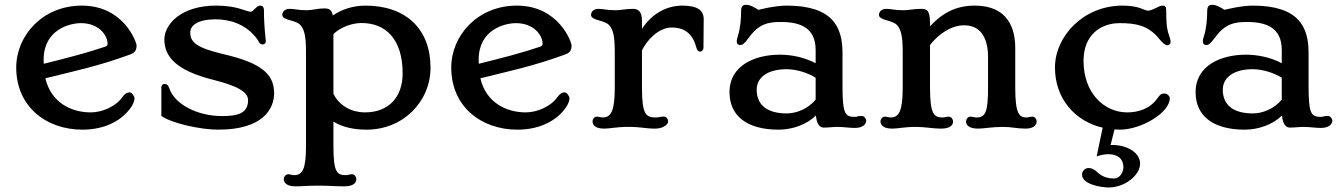

<svg xmlns="http://www.w3.org/2000/svg" viewBox="-20 -538 5677 814"><path d="M48.8 -251.5C48.8 -86.4 175.3 11.7 329.6 11.7C412.6 11.7 486.8 -18.1 531.2 -77.1C547.9 -99.1 550.3 -115.2 550.3 -121.6C550.3 -129.9 538.6 -146.5 529.8 -146.5C519.5 -146.5 508.8 -140.6 499 -126.5C471.2 -86.4 413.1 -61.5 364.7 -61.5C281.2 -61.5 195.8 -104 172.4 -206.1C287.1 -234.9 396 -256.8 534.7 -308.1C556.6 -316.4 559.1 -332.5 559.1 -345.2C559.1 -357.4 506.3 -514.2 326.7 -514.2C161.1 -514.2 48.8 -387.7 48.8 -251.5ZM165.5 -267.6C165 -273.4 165 -278.8 165 -284.7C165 -413.6 276.9 -439.9 323.2 -439.9C399.4 -439.9 436 -388.2 436 -352.5C436 -347.7 434.6 -343.3 426.3 -340.3C356 -315.9 260.3 -291 165.5 -267.6Z M664.1 -46.4C706.5 -16.1 827.6 11.7 905.3 11.7C1096.2 11.7 1142.1 -77.6 1142.1 -142.6C1142.1 -227.5 1083 -272 926.8 -308.6C813 -335.4 786.6 -358.9 786.6 -400.4C786.6 -431.6 820.8 -456.1 893.6 -456.1C949.2 -456.1 1022.9 -439 1071.8 -370.1C1079.6 -354.5 1084.5 -349.6 1093.3 -349.6C1099.1 -349.6 1106.9 -353 1106.9 -363.3C1106.9 -373 1099.1 -418.5 1099.1 -493.2C1099.1 -507.8 1092.8 -514.2 1083 -514.2C1066.4 -514.2 1054.7 -488.3 1043 -488.3C1022.5 -488.3 989.7 -514.2 896 -514.2C747.1 -514.2 676.8 -434.6 676.8 -370.6C676.8 -300.3 723.6 -239.7 883.8 -199.7C993.7 -172.4 1031.7 -145.5 1031.7 -113.3C1031.7 -57.6 988.3 -45.9 921.9 -45.9C814 -45.9 720.2 -97.7 698.2 -162.6C693.4 -176.8 688 -182.1 677.2 -182.1C670.4 -182.1 664.1 -175.8 664.1 -168.5Z M1277.3 82.5C1277.3 178.7 1262.7 204.6 1226.1 204.6C1219.2 204.6 1210 200.7 1202.1 200.7C1191.4 200.7 1183.1 211.4 1183.1 221.7C1183.1 232.9 1191.4 252 1232.4 252C1260.7 252 1282.2 249 1334 249C1370.1 249 1404.3 252 1439.5 252C1481 252 1490.7 234.9 1490.7 221.7C1490.7 211.4 1483.4 200.7 1472.2 200.7C1461.4 200.7 1455.1 204.6 1448.2 204.6C1408.7 204.6 1393.6 193.8 1393.6 82.5V-22.5C1429.2 -0.5 1475.1 11.7 1534.2 11.7C1689 11.7 1805.2 -106.9 1805.2 -251.5C1805.2 -415 1700.7 -514.2 1529.3 -514.2C1477.1 -514.2 1428.7 -498 1391.1 -472.7C1385.3 -499.5 1372.1 -502.4 1354.5 -502.4C1326.2 -502.4 1304.2 -494.6 1280.3 -494.6C1246.1 -494.6 1227.1 -500.5 1208.5 -500.5C1183.1 -500.5 1176.8 -483.9 1176.8 -475.1C1176.8 -449.2 1236.3 -455.6 1256.3 -428.7C1270.5 -410.2 1277.3 -383.8 1277.3 -315.9ZM1393.6 -140.6V-393.6C1423.3 -422.9 1472.7 -440.4 1512.7 -440.4C1615.7 -440.4 1687 -372.1 1687 -226.6C1687 -127.4 1628.9 -61.5 1526.9 -61.5C1475.1 -61.5 1419.4 -86.4 1393.6 -140.6Z M1893.1 -251.5C1893.1 -86.4 2019.5 11.7 2173.8 11.7C2256.8 11.7 2331.1 -18.1 2375.5 -77.1C2392.1 -99.1 2394.5 -115.2 2394.5 -121.6C2394.5 -129.9 2382.8 -146.5 2374 -146.5C2363.8 -146.5 2353 -140.6 2343.3 -126.5C2315.4 -86.4 2257.3 -61.5 2209 -61.5C2125.5 -61.5 2040 -104 2016.6 -206.1C2131.3 -234.9 2240.2 -256.8 2378.9 -308.1C2400.9 -316.4 2403.3 -332.5 2403.3 -345.2C2403.3 -357.4 2350.6 -514.2 2170.9 -514.2C2005.4 -514.2 1893.1 -387.7 1893.1 -251.5ZM2009.8 -267.6C2009.3 -273.4 2009.3 -278.8 2009.3 -284.7C2009.3 -413.6 2121.1 -439.9 2167.5 -439.9C2243.7 -439.9 2280.3 -388.2 2280.3 -352.5C2280.3 -347.7 2278.8 -343.3 2270.5 -340.3C2200.2 -315.9 2104.5 -291 2009.8 -267.6Z M2492.2 -22.5C2492.2 -11.2 2499.5 7.3 2541.5 7.3C2568.8 7.3 2590.8 0 2643.1 0C2704.6 0 2711.9 7.3 2758.3 7.3C2789.6 7.3 2812.5 -9.3 2812.5 -22.5C2812.5 -32.7 2805.7 -43.9 2794.4 -43.9C2780.3 -43.9 2772.5 -40 2760.7 -40C2718.8 -40 2701.7 -51.3 2701.7 -167V-324.2C2721.2 -366.2 2771.5 -421.4 2827.6 -421.4C2870.6 -421.4 2913.6 -405.3 2931.2 -339.4C2935.1 -323.2 2941.9 -319.3 2948.2 -319.3C2956.1 -319.3 2962.4 -326.2 2962.4 -335.4C2962.4 -373 2963.4 -419.4 2963.4 -456.1C2963.4 -493.2 2939 -514.2 2872.6 -514.2C2801.8 -514.2 2740.2 -475.6 2701.7 -415.5V-449.7C2701.7 -488.3 2686.5 -500.5 2663.1 -500.5C2634.8 -500.5 2611.8 -494.6 2589.4 -494.6C2553.7 -494.6 2536.6 -500.5 2517.6 -500.5C2492.2 -500.5 2485.8 -483.9 2485.8 -475.1C2485.8 -449.2 2544.9 -454.6 2564.9 -428.7C2579.6 -409.7 2586.4 -383.8 2586.4 -315.9V-167C2586.4 -68.4 2570.8 -40 2535.2 -40C2527.8 -40 2519 -43.5 2510.7 -43.5C2499.5 -43.5 2492.2 -32.7 2492.2 -22.5Z M3072.8 -147C3072.8 -50.3 3142.1 11.7 3281.2 11.7C3340.3 11.7 3401.4 -10.7 3439 -48.3C3442.9 -9.8 3456.1 2.9 3472.7 2.9C3495.6 2.9 3511.7 0 3528.3 0C3557.1 0 3580.6 4.4 3603.5 4.4C3641.6 4.4 3652.3 -14.2 3652.3 -26.4C3652.3 -34.2 3644.5 -46.4 3633.8 -46.4C3614.3 -46.4 3614.3 -42.5 3606 -42.5C3564 -42.5 3551.8 -51.3 3551.8 -172.9V-314C3551.8 -424.3 3509.8 -514.2 3314.9 -514.2C3264.2 -514.2 3196.8 -496.6 3196.8 -496.6C3193.4 -496.6 3189.5 -499.5 3185.5 -502.4C3159.7 -517.6 3149.9 -517.6 3140.6 -517.6C3133.3 -517.6 3122.1 -513.7 3122.1 -493.2C3122.1 -456.5 3118.2 -416.5 3108.9 -387.7C3105.5 -377.4 3103.5 -369.6 3103.5 -361.8C3103.5 -354 3107.4 -347.2 3117.7 -347.2C3127.4 -347.2 3133.8 -350.1 3154.8 -378.4C3197.3 -437 3236.8 -444.8 3290 -444.8C3373.5 -444.8 3438 -420.4 3438 -325.7V-270C3391.6 -294.4 3337.4 -306.2 3286.1 -306.2C3183.6 -306.2 3072.8 -262.7 3072.8 -147ZM3188 -157.7C3188 -208.5 3232.9 -244.6 3314.9 -244.6C3357.9 -244.6 3406.2 -228.5 3438 -208.5V-115.7C3407.2 -78.1 3358.4 -57.1 3315.4 -57.1C3235.4 -57.1 3188 -90.8 3188 -157.7Z M3712.9 -22.5C3712.9 -11.2 3721.2 7.3 3762.2 7.3C3790 7.3 3811.5 0 3863.8 0C3901.4 0 3934.6 7.3 3969.2 7.3C4010.7 7.3 4020.5 -9.3 4020.5 -22.5C4020.5 -32.7 4013.2 -43.5 4002 -43.5C3992.7 -43.5 3984.4 -40 3977.5 -40C3939.9 -40 3922.9 -52.7 3922.9 -167V-347.2C3958.5 -392.6 4010.7 -430.7 4068.4 -430.7C4150.9 -430.7 4168.9 -355 4168.9 -296.4V-167C4168.9 -66.9 4159.2 -40 4120.6 -40C4110.4 -40 4103 -43.5 4094.7 -43.5C4083 -43.5 4075.7 -32.7 4075.7 -22.5C4075.7 -11.2 4083.5 7.3 4127.4 7.3C4148.4 7.3 4189 0 4230.5 0C4270 0 4292.5 7.3 4327.6 7.3C4365.7 7.3 4375 -11.2 4375 -22.5C4375 -32.2 4368.2 -43.5 4357.4 -43.5C4348.6 -43.5 4338.9 -40 4331.5 -40C4300.3 -40 4284.2 -57.6 4284.2 -167V-334.5C4284.2 -414.6 4255.4 -514.2 4112.3 -514.2C4031.2 -514.2 3974.1 -481.4 3922.9 -426.8V-439.9C3922.9 -498 3907.2 -500.5 3883.8 -500.5C3856.4 -500.5 3833 -494.6 3810.1 -494.6C3773.4 -494.6 3756.8 -500.5 3738.3 -500.5C3712.9 -500.5 3706.5 -483.9 3706.5 -475.1C3706.5 -449.7 3766.1 -454.6 3785.6 -428.7C3799.8 -409.7 3807.1 -385.7 3807.1 -317.9V-167C3807.1 -68.8 3792 -40 3755.9 -40C3749 -40 3740.2 -43.5 3731.4 -43.5C3721.2 -43.5 3712.9 -32.7 3712.9 -22.5Z M4654.8 3.4 4629.4 125C4641.1 120.6 4661.6 115.7 4678.7 115.7C4720.2 115.7 4742.7 136.2 4742.7 170.9C4742.7 192.4 4727.5 218.8 4703.1 218.8C4682.6 218.8 4655.8 213.9 4634.8 194.3C4619.6 179.7 4608.9 174.3 4595.2 174.3C4577.6 174.3 4567.4 189.5 4567.4 202.1C4567.4 242.7 4645 256.8 4680.7 256.8C4747.6 256.8 4813.5 206.1 4813.5 155.3C4813.5 108.4 4757.3 76.7 4696.3 76.7H4688.5L4705.1 10.7C4712.4 11.2 4720.2 11.7 4728 11.7C4818.8 11.7 4939.5 -60.5 4939.5 -121.6C4939.5 -129.9 4928.7 -143.1 4913.6 -141.6C4902.8 -140.6 4897.5 -136.2 4887.2 -121.6C4856 -77.1 4806.2 -61.5 4759.3 -61.5C4660.6 -61.5 4573.7 -143.6 4573.7 -280.3C4573.7 -389.2 4645.5 -439.9 4727.1 -439.9C4789.6 -439.9 4846.7 -432.6 4894 -374C4911.1 -352.5 4921.4 -346.2 4928.7 -346.2C4937 -346.2 4942.9 -351.1 4942.9 -360.8C4942.9 -366.2 4941.4 -373.5 4938 -382.8C4925.3 -418 4924.3 -443.4 4924.3 -495.1C4924.3 -509.8 4918.9 -514.2 4908.2 -514.2C4894 -514.2 4865.2 -492.7 4847.2 -492.7C4831.1 -492.7 4812.5 -514.2 4738.8 -514.2C4572.8 -514.2 4452.6 -383.8 4452.6 -251.5C4452.6 -121.6 4535.6 -24.4 4654.8 3.4Z M5048.8 -147C5048.8 -50.3 5118.2 11.7 5257.3 11.7C5316.4 11.7 5377.4 -10.7 5415 -48.3C5418.9 -9.8 5432.1 2.9 5448.7 2.9C5471.7 2.9 5487.8 0 5504.4 0C5533.2 0 5556.6 4.4 5579.6 4.4C5617.7 4.4 5628.4 -14.2 5628.4 -26.4C5628.4 -34.2 5620.6 -46.4 5609.9 -46.4C5590.3 -46.4 5590.3 -42.5 5582 -42.5C5540 -42.5 5527.8 -51.3 5527.8 -172.9V-314C5527.8 -424.3 5485.8 -514.2 5291 -514.2C5240.2 -514.2 5172.9 -496.6 5172.9 -496.6C5169.4 -496.6 5165.5 -499.5 5161.6 -502.4C5135.7 -517.6 5126 -517.6 5116.7 -517.6C5109.4 -517.6 5098.1 -513.7 5098.1 -493.2C5098.1 -456.5 5094.2 -416.5 5085 -387.7C5081.5 -377.4 5079.6 -369.6 5079.6 -361.8C5079.6 -354 5083.5 -347.2 5093.8 -347.2C5103.5 -347.2 5109.9 -350.1 5130.9 -378.4C5173.3 -437 5212.9 -444.8 5266.1 -444.8C5349.6 -444.8 5414.1 -420.4 5414.1 -325.7V-270C5367.7 -294.4 5313.5 -306.2 5262.2 -306.2C5159.7 -306.2 5048.8 -262.7 5048.8 -147ZM5164.1 -157.7C5164.1 -208.5 5209 -244.6 5291 -244.6C5334 -244.6 5382.3 -228.5 5414.1 -208.5V-115.7C5383.3 -78.1 5334.5 -57.1 5291.5 -57.1C5211.4 -57.1 5164.1 -90.8 5164.1 -157.7Z"/></svg>

Font: Stoke
Style: Regular
Weight: 400
Designer: Nicole Fally
Foundry: Nicole Fally
Version: Version 1.002